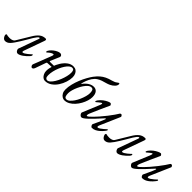

<svg xmlns="http://www.w3.org/2000/svg" viewBox="121 -1689 2692 2692"><g transform="rotate(45 1467.0 -343.5)"><path d="M20 14Q1 14 -12 1.5Q-25 -11 -32 -26.5Q-39 -42 -39 -51Q-39 -56 -36 -62.5Q-33 -69 -25 -69Q-23 -69 -21 -68.5Q-19 -68 -15 -66Q-9 -65 2 -63Q13 -61 35 -61Q64 -61 85.5 -70Q107 -79 114 -92L236 -294Q271 -353 309 -383.5Q347 -414 399 -414Q403 -414 406.5 -412Q410 -410 412.5 -407Q415 -404 415 -401Q415 -397 414 -392Q413 -387 411 -380L303 -78Q293 -47 309 -47Q321 -47 338.5 -57.5Q356 -68 374 -82.5Q392 -97 404.5 -108.5Q417 -120 420 -123Q423 -126 424.5 -127Q426 -128 427 -128Q430 -128 432 -124Q434 -120 434 -115Q434 -111 431.5 -104Q429 -97 421 -88Q404 -68 384 -50Q364 -32 343.5 -17.5Q323 -3 303.5 5.5Q284 14 269 14Q255 14 244.5 3Q234 -8 229.5 -21.5Q225 -35 227 -42L335 -341Q337 -348 337 -354.5Q337 -361 331 -361Q317 -361 300 -338.5Q283 -316 270 -296Q265 -288 250.5 -263Q236 -238 216 -204Q196 -170 174 -134.5Q152 -99 131.5 -69.5Q111 -40 95 -23Q76 -2 57 6Q38 14 20 14Z M810 14Q787 14 767.5 -2Q748 -18 736 -44Q724 -70 724 -99Q724 -146 741.5 -200.5Q759 -255 790 -303.5Q821 -352 862 -383Q903 -414 951 -414Q983 -414 1005.5 -398.5Q1028 -383 1039.5 -356Q1051 -329 1051 -296Q1051 -251 1034 -197.5Q1017 -144 985.5 -96Q954 -48 909.5 -17Q865 14 810 14ZM554 14Q548 14 542 9.5Q536 5 531.5 -2.5Q527 -10 526 -18Q525 -26 528 -33Q544 -72 561.5 -117.5Q579 -163 596.5 -209Q614 -255 629 -292Q647 -336 631 -336Q616 -336 594.5 -323Q573 -310 549 -287Q545 -283 540.5 -283.5Q536 -284 534 -291Q534 -300 539.5 -311Q545 -322 554 -333Q570 -353 593.5 -371.5Q617 -390 642.5 -402Q668 -414 688 -414Q700 -414 709.5 -408Q719 -402 723 -391.5Q727 -381 722 -369L664 -234Q663 -230 665.5 -227.5Q668 -225 669 -225L760 -226Q762 -226 765 -229Q768 -232 770 -234L757 -182Q756 -186 754 -189Q752 -192 747 -192L655 -188Q653 -188 648.5 -183.5Q644 -179 645 -180L588 -19Q581 0 572 7Q563 14 554 14ZM826 -14Q849 -14 872 -35.5Q895 -57 916.5 -92Q938 -127 955 -169Q972 -211 982 -252.5Q992 -294 992 -328Q992 -354 984 -371Q976 -388 952 -388Q930 -388 907 -368.5Q884 -349 862.5 -316Q841 -283 824 -242.5Q807 -202 797 -159Q787 -116 787 -76Q787 -43 797.5 -28.5Q808 -14 826 -14Z M1193 14Q1173 14 1151 0.5Q1129 -13 1114 -39.5Q1099 -66 1099 -104Q1099 -156 1113 -213Q1127 -270 1149.5 -325Q1172 -380 1198 -426.5Q1224 -473 1247 -504Q1280 -548 1312.5 -576Q1345 -604 1383.5 -622.5Q1422 -641 1473 -654Q1518 -666 1539.5 -683.5Q1561 -701 1570 -701Q1574 -701 1576.5 -697Q1579 -693 1579 -688Q1579 -660 1554.5 -634.5Q1530 -609 1495 -592Q1468 -579 1437.5 -571Q1407 -563 1375 -552.5Q1343 -542 1312.5 -522Q1282 -502 1256 -464Q1234 -431 1218.5 -389.5Q1203 -348 1199 -323Q1198 -319 1199 -316Q1200 -313 1207 -323Q1222 -344 1244.5 -365Q1267 -386 1295.5 -400Q1324 -414 1355 -414Q1396 -414 1420 -384.5Q1444 -355 1444 -296Q1444 -262 1431.5 -221Q1419 -180 1396 -138.5Q1373 -97 1341.5 -62.5Q1310 -28 1272.5 -7Q1235 14 1193 14ZM1206 -16Q1230 -16 1254.5 -37Q1279 -58 1301.5 -91.5Q1324 -125 1341.5 -165Q1359 -205 1369.5 -243.5Q1380 -282 1380 -312Q1380 -345 1371.5 -364.5Q1363 -384 1337 -384Q1313 -384 1288.5 -363.5Q1264 -343 1241.5 -309.5Q1219 -276 1201.5 -237.5Q1184 -199 1173.5 -161.5Q1163 -124 1163 -96Q1163 -59 1172 -37.5Q1181 -16 1206 -16Z M1533 14Q1522 14 1510.5 4.5Q1499 -5 1493 -18Q1487 -31 1490 -39L1595 -292Q1602 -309 1604 -321Q1606 -333 1598 -333Q1593 -333 1581.5 -325Q1570 -317 1555.5 -305Q1541 -293 1526 -280Q1524 -278 1518.5 -279Q1513 -280 1513 -283Q1513 -287 1515 -294.5Q1517 -302 1525 -313Q1550 -347 1580.5 -370Q1611 -393 1638.5 -405.5Q1666 -418 1680 -418Q1685 -418 1691.5 -412.5Q1698 -407 1702 -399.5Q1706 -392 1702 -385Q1669 -317 1639 -247Q1609 -177 1579 -109Q1570 -89 1568 -72Q1566 -55 1576 -55Q1586 -55 1606 -72Q1626 -89 1651.5 -116Q1677 -143 1705 -174Q1743 -217 1778.5 -263Q1814 -309 1840 -346Q1866 -383 1874 -398Q1879 -408 1886 -411Q1893 -414 1899 -414Q1905 -414 1911 -408Q1917 -402 1920.5 -394Q1924 -386 1921 -380L1793 -86Q1785 -67 1786 -57Q1787 -47 1796 -47Q1809 -47 1830 -61Q1851 -75 1873 -93.5Q1895 -112 1910 -127Q1911 -128 1913 -128Q1916 -128 1919 -125.5Q1922 -123 1922 -119Q1922 -117 1921 -115Q1920 -113 1918.5 -110Q1917 -107 1914.5 -103Q1912 -99 1908.5 -94.5Q1905 -90 1900 -84Q1881 -60 1856 -37.5Q1831 -15 1802.5 -0.5Q1774 14 1742 14Q1729 14 1718.5 -3Q1708 -20 1714 -33Q1728 -63 1744 -97Q1760 -131 1772.5 -160Q1785 -189 1790 -203Q1795 -215 1789 -216Q1783 -217 1778 -211Q1726 -154 1686 -111.5Q1646 -69 1616.5 -41.5Q1587 -14 1566.5 0Q1546 14 1533 14Z M1995 14Q1976 14 1963 1.5Q1950 -11 1943 -26.5Q1936 -42 1936 -51Q1936 -56 1939 -62.5Q1942 -69 1950 -69Q1952 -69 1954 -68.5Q1956 -68 1960 -66Q1966 -65 1977 -63Q1988 -61 2010 -61Q2039 -61 2060.5 -70Q2082 -79 2089 -92L2211 -294Q2246 -353 2284 -383.5Q2322 -414 2374 -414Q2378 -414 2381.5 -412Q2385 -410 2387.5 -407Q2390 -404 2390 -401Q2390 -397 2389 -392Q2388 -387 2386 -380L2278 -78Q2268 -47 2284 -47Q2296 -47 2313.5 -57.5Q2331 -68 2349 -82.5Q2367 -97 2379.5 -108.5Q2392 -120 2395 -123Q2398 -126 2399.5 -127Q2401 -128 2402 -128Q2405 -128 2407 -124Q2409 -120 2409 -115Q2409 -111 2406.5 -104Q2404 -97 2396 -88Q2379 -68 2359 -50Q2339 -32 2318.5 -17.5Q2298 -3 2278.5 5.5Q2259 14 2244 14Q2230 14 2219.5 3Q2209 -8 2204.5 -21.5Q2200 -35 2202 -42L2310 -341Q2312 -348 2312 -354.5Q2312 -361 2306 -361Q2292 -361 2275 -338.5Q2258 -316 2245 -296Q2240 -288 2225.5 -263Q2211 -238 2191 -204Q2171 -170 2149 -134.5Q2127 -99 2106.5 -69.5Q2086 -40 2070 -23Q2051 -2 2032 6Q2013 14 1995 14Z M2531 14Q2520 14 2508.5 4.5Q2497 -5 2491 -18Q2485 -31 2488 -39L2593 -292Q2600 -309 2602 -321Q2604 -333 2596 -333Q2591 -333 2579.5 -325Q2568 -317 2553.5 -305Q2539 -293 2524 -280Q2522 -278 2516.5 -279Q2511 -280 2511 -283Q2511 -287 2513 -294.5Q2515 -302 2523 -313Q2548 -347 2578.5 -370Q2609 -393 2636.5 -405.5Q2664 -418 2678 -418Q2683 -418 2689.5 -412.5Q2696 -407 2700 -399.5Q2704 -392 2700 -385Q2667 -317 2637 -247Q2607 -177 2577 -109Q2568 -89 2566 -72Q2564 -55 2574 -55Q2584 -55 2604 -72Q2624 -89 2649.5 -116Q2675 -143 2703 -174Q2741 -217 2776.5 -263Q2812 -309 2838 -346Q2864 -383 2872 -398Q2877 -408 2884 -411Q2891 -414 2897 -414Q2903 -414 2909 -408Q2915 -402 2918.5 -394Q2922 -386 2919 -380L2791 -86Q2783 -67 2784 -57Q2785 -47 2794 -47Q2807 -47 2828 -61Q2849 -75 2871 -93.5Q2893 -112 2908 -127Q2909 -128 2911 -128Q2914 -128 2917 -125.5Q2920 -123 2920 -119Q2920 -117 2919 -115Q2918 -113 2916.5 -110Q2915 -107 2912.5 -103Q2910 -99 2906.5 -94.5Q2903 -90 2898 -84Q2879 -60 2854 -37.5Q2829 -15 2800.5 -0.5Q2772 14 2740 14Q2727 14 2716.5 -3Q2706 -20 2712 -33Q2726 -63 2742 -97Q2758 -131 2770.5 -160Q2783 -189 2788 -203Q2793 -215 2787 -216Q2781 -217 2776 -211Q2724 -154 2684 -111.5Q2644 -69 2614.5 -41.5Q2585 -14 2564.5 0Q2544 14 2531 14Z"/></g></svg>

Font: EB Garamond
Style: Italic
Weight: 400
Italic angle: -17.2°
Designer: Georg Duffner and Octavio Pardo
Foundry: Georg Duffner
Version: Version 1.001